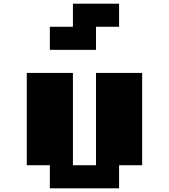

<svg xmlns="http://www.w3.org/2000/svg" viewBox="-20 -1020 915 1040"><path d="M250 0V-125H125V-625H375V-125H500V-625H750V-125H625V0ZM250 -750V-875H375V-1000H625V-875H500V-750Z"/></svg>

Font: Silkscreen
Style: Bold
Weight: 700
Designer: Jason Kottke
Foundry: Jason Kottke
Version: Version 1.001; ttfautohint (v1.8.4.7-5d5b)